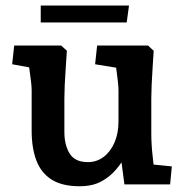

<svg xmlns="http://www.w3.org/2000/svg" viewBox="-20 -656 655 683"><path d="M263.2 6.5Q200.8 6.5 163.5 -17.2Q126.1 -41 109.4 -85.2Q92.6 -129.5 92.6 -191.1V-336.3Q92.6 -347.8 90 -369.1Q87.4 -390.5 83.9 -415.3Q80.4 -440.1 77.4 -460.9L133.1 -407.4L23.3 -427.4L30.5 -494H197.6L217.9 -475.4Q216.3 -449.9 214 -417.5Q211.6 -385 210.3 -355.1Q209 -325.3 209 -306.3V-186.2Q209 -140.3 227.8 -109.8Q246.6 -79.3 292.5 -79.3Q324.1 -79.3 348.6 -97.8Q373.1 -116.4 387.3 -149Q401.5 -181.7 401.5 -224.5V-336.3Q401.5 -347.2 399.1 -368.2Q396.8 -389.2 393.5 -413.4Q390.2 -437.5 387.2 -457.7L442.6 -407.1L318.3 -427.4L325.5 -494H506.5L526.7 -475.4Q525.1 -449.9 523 -417.5Q520.8 -385 519.5 -355.1Q518.2 -325.3 518.2 -306.3V-182.5Q518.2 -141.5 523 -100.6Q527.8 -59.7 531.5 -18.4L475.1 -75.7L591.2 -64.1L585.2 0H422.6L405.5 -130.1L429.5 -106.1Q414.6 -78.8 393 -53.1Q371.4 -27.4 340.1 -10.4Q308.9 6.5 263.2 6.5ZM124.9 -576V-636.4H438.9L430.7 -576Z"/></svg>

Font: Andada Pro
Style: Regular
Weight: 400
Designer: Carolina Giovagnoli
Foundry: Huerta Tipografica
Version: Version 3.003